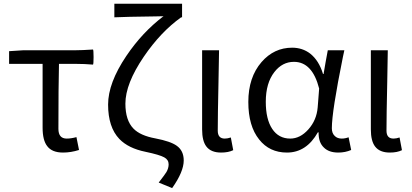

<svg xmlns="http://www.w3.org/2000/svg" viewBox="-20 -797 2184 1019"><path d="M314.5 12.7Q255.9 12.7 230.5 -21.5Q206.1 -52.7 206.1 -119.1V-458H28.3V-525.4L104.5 -530.3H289.1H381.8Q413.1 -530.3 473.6 -534.2Q476.6 -531.2 476.6 -494.1Q476.6 -457 473.6 -454.1Q428.7 -458 383.8 -458H293Q290 -337.9 290 -113.3Q290 -61.5 334 -61.5Q357.4 -61.5 385.7 -69.3L399.4 -1Q356.4 12.7 314.5 12.7Z M893.6 201.2 822.3 171.9Q853.5 131.8 863.3 116.2Q875 95.7 875 75.2Q875 50.8 851.6 38.1Q827.1 24.4 752.9 8.8Q661.1 -9.8 613.3 -59.6Q553.7 -122.1 553.7 -242.2Q553.7 -356.4 650.4 -500Q735.4 -626 847.7 -710.9Q835.9 -710.9 805.7 -710Q643.6 -708 586.9 -705.1V-777.3H766.6H946.3V-705.1H941.4Q833 -627.9 743.2 -496.1Q645.5 -352.5 645.5 -247.1Q645.5 -158.2 688.5 -114.3Q724.6 -77.1 804.7 -62.5Q885.7 -46.9 918 -23.4Q955.1 2.9 955.1 54.7Q955.1 114.3 893.6 201.2Z M1153.3 12.7Q1099.6 12.7 1075.2 -19.5Q1052.7 -48.8 1052.7 -110.4V-320.3V-530.3H1142.6Q1141.6 -475.6 1139.6 -362.3Q1135.7 -182.6 1135.7 -103.5Q1135.7 -61.5 1172.9 -61.5Q1187.5 -61.5 1205.1 -67.4L1217.8 0Q1192.4 12.7 1153.3 12.7Z M1502.9 12.7Q1410.2 12.7 1355.5 -56.6Q1297.9 -127.9 1297.9 -255.9Q1297.9 -386.7 1368.2 -467.8Q1434.6 -543.9 1530.3 -543.9Q1585 -543.9 1626 -512.7Q1672.9 -475.6 1694.3 -404.3H1697.3L1708 -466.8L1719.7 -530.3H1807.6Q1805.7 -518.6 1799.8 -494.1Q1741.2 -205.1 1741.2 -116.2Q1741.2 -89.8 1756.8 -75.2Q1770.5 -61.5 1793.9 -61.5Q1811.5 -61.5 1830.1 -68.4L1843.8 -1Q1812.5 12.7 1775.4 12.7Q1725.6 12.7 1699.2 -13.7Q1669.9 -41 1670.9 -94.7H1667Q1606.4 12.7 1502.9 12.7ZM1520.5 -61.5Q1573.2 -61.5 1616.7 -110.4Q1660.2 -159.2 1666 -226.6L1669.9 -276.4L1673.8 -327.1Q1637.7 -468.8 1540 -468.8Q1478.5 -468.8 1436.5 -415Q1390.6 -356.4 1390.6 -256.8Q1390.6 -164.1 1424.8 -112.8Q1459 -61.5 1520.5 -61.5Z M2048.8 12.7Q1995.1 12.7 1970.7 -19.5Q1948.2 -48.8 1948.2 -110.4V-320.3V-530.3H2038.1Q2037.1 -475.6 2035.2 -362.3Q2031.2 -182.6 2031.2 -103.5Q2031.2 -61.5 2068.4 -61.5Q2083 -61.5 2100.6 -67.4L2113.3 0Q2087.9 12.7 2048.8 12.7Z"/></svg>

Font: Bpmf GenSeki Gothic R
Style: R
Weight: 400
Foundry: But Ko
Version: Version 1.320